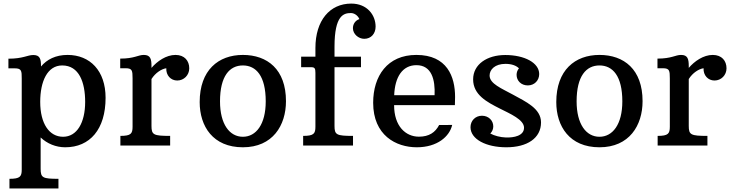

<svg xmlns="http://www.w3.org/2000/svg" viewBox="-20 -811 4083 1070"><path d="M101.1 134.3C101.1 172.9 91.8 185.5 32.7 185.5V239.3H305.7V185.5C217.3 185.5 206.5 179.7 206.5 129.4V-44.9C242.7 -10.3 292 9.8 343.3 9.8C481.4 9.8 568.4 -90.8 568.4 -266.1C568.4 -416.5 481.9 -504.9 356.4 -504.9C290 -504.9 241.2 -479.5 208.5 -440.4V-441.9C208.5 -481.9 203.1 -504.4 165.5 -504.4C132.8 -504.4 108.9 -483.9 26.9 -483.9V-430.2H61.5C100.6 -430.2 101.1 -416 101.1 -373.5ZM204.1 -243.2C204.1 -356.9 243.7 -446.3 326.7 -446.3C420.9 -446.3 454.6 -352.1 454.6 -243.2C454.6 -127 408.7 -48.8 331.5 -48.8C254.4 -48.8 204.1 -122.1 204.1 -243.2Z M650.9 0H928.2V-53.7C835.4 -53.7 824.2 -59.6 824.2 -109.4V-370.6C846.7 -405.8 880.4 -426.8 906.7 -430.7C904.8 -391.1 931.6 -362.3 967.8 -362.3C1004.9 -362.3 1034.7 -392.1 1034.7 -430.2C1034.7 -472.2 1008.3 -504.9 958 -504.9C905.8 -504.9 856 -469.7 824.2 -432.6V-442.4C824.2 -482.4 818.4 -504.9 781.2 -504.9C749.5 -504.9 729 -484.4 649.9 -484.4V-430.7H679.7C718.3 -430.7 718.3 -416.5 718.8 -374V-105C718.8 -66.4 710 -53.7 650.9 -53.7Z M1092.8 -242.2C1092.8 -107.4 1166.5 9.8 1333.5 9.8C1500 9.8 1573.7 -112.3 1573.7 -247.1C1573.7 -424.8 1469.7 -504.9 1333.5 -504.9C1196.8 -504.9 1092.8 -419.9 1092.8 -242.2ZM1333.5 -48.8C1259.8 -48.8 1206.1 -118.2 1206.1 -246.1C1206.1 -387.7 1259.8 -446.3 1333.5 -446.3C1407.2 -446.3 1460.9 -387.7 1460.9 -246.1C1460.9 -118.2 1407.2 -48.8 1333.5 -48.8Z M1669.4 0H1947.3V-53.7C1855 -53.7 1844.2 -59.6 1844.2 -109.4V-436.5H1991.7V-495.1H1844.2V-550.8C1844.2 -727.5 1896.5 -738.3 1936 -738.3C1952.1 -738.3 1973.1 -727.1 1982.9 -704.6C1961.9 -697.8 1946.8 -678.7 1946.8 -653.8C1946.8 -621.1 1978 -594.7 2009.8 -594.7C2049.3 -594.7 2073.2 -625 2073.2 -662.6C2073.2 -728 2025.4 -791 1937.5 -791C1817.9 -791 1737.8 -696.8 1737.8 -543.9V-495.1H1658.2V-436.5H1713.4C1733.4 -436.5 1737.8 -430.7 1737.8 -405.3V-105C1737.8 -66.4 1729 -53.7 1669.4 -53.7Z M2059.6 -238.3C2059.6 -57.1 2186.5 9.8 2302.7 9.8C2417 9.8 2485.4 -50.3 2500 -114.7L2427.2 -114.3C2405.8 -73.2 2371.6 -49.3 2314.5 -49.3C2240.7 -49.3 2176.3 -107.4 2176.3 -225.1H2515.1C2515.6 -237.8 2516.1 -258.3 2516.1 -271C2516.1 -383.3 2472.2 -504.9 2300.3 -504.9C2138.7 -504.9 2059.6 -387.2 2059.6 -238.3ZM2176.8 -280.3C2180.7 -381.8 2222.7 -447.8 2300.8 -447.8C2385.7 -447.8 2405.8 -366.7 2401.9 -280.3Z M2602.1 -102.1C2602.1 -35.2 2688.5 9.8 2801.8 9.8C2917.5 9.8 2995.1 -40.5 2995.1 -128.9C2995.1 -206.5 2910.2 -244.1 2838.4 -283.7C2777.3 -317.4 2708.5 -343.8 2708.5 -390.1C2708.5 -423.3 2738.3 -455.1 2796.9 -455.1C2833 -455.1 2857.4 -444.8 2872.1 -430.2C2863.8 -420.4 2858.9 -407.7 2858.9 -394C2858.9 -361.3 2884.3 -335 2921.4 -335C2958.5 -335 2984.9 -362.8 2984.9 -398.4C2984.9 -460.9 2903.3 -504.4 2795.9 -504.4C2694.3 -504.4 2616.7 -452.6 2616.7 -368.7C2616.7 -282.2 2694.3 -242.2 2764.6 -206.5C2823.2 -176.8 2900.4 -144.5 2900.4 -99.1C2900.4 -54.2 2843.8 -43 2798.3 -44.9C2769 -45.9 2735.4 -54.2 2712.4 -66.9C2722.7 -77.1 2729 -91.3 2729 -106.4C2729 -140.1 2702.1 -166 2666 -166C2628.4 -166 2602.1 -137.7 2602.1 -102.1Z M3080.1 -242.2C3080.1 -107.4 3153.8 9.8 3320.8 9.8C3487.3 9.8 3561 -112.3 3561 -247.1C3561 -424.8 3457 -504.9 3320.8 -504.9C3184.1 -504.9 3080.1 -419.9 3080.1 -242.2ZM3320.8 -48.8C3247.1 -48.8 3193.4 -118.2 3193.4 -246.1C3193.4 -387.7 3247.1 -446.3 3320.8 -446.3C3394.5 -446.3 3448.2 -387.7 3448.2 -246.1C3448.2 -118.2 3394.5 -48.8 3320.8 -48.8Z M3645 0H3922.4V-53.7C3829.6 -53.7 3818.4 -59.6 3818.4 -109.4V-370.6C3840.8 -405.8 3874.5 -426.8 3900.9 -430.7C3898.9 -391.1 3925.8 -362.3 3961.9 -362.3C3999 -362.3 4028.8 -392.1 4028.8 -430.2C4028.8 -472.2 4002.4 -504.9 3952.1 -504.9C3899.9 -504.9 3850.1 -469.7 3818.4 -432.6V-442.4C3818.4 -482.4 3812.5 -504.9 3775.4 -504.9C3743.7 -504.9 3723.1 -484.4 3644 -484.4V-430.7H3673.8C3712.4 -430.7 3712.4 -416.5 3712.9 -374V-105C3712.9 -66.4 3704.1 -53.7 3645 -53.7Z"/></svg>

Font: Arbutus Slab
Style: Regular
Weight: 400
Designer: Karolina Lach
Foundry: Karolina Lach
Version: Version 1.001